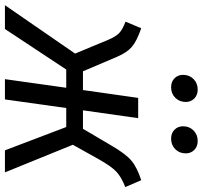

<svg xmlns="http://www.w3.org/2000/svg" viewBox="-56 -760 801 758"><g transform="rotate(90 344.0 -380.5)"><path d="M703 -475Q664 -460 642.5 -440Q621 -420 593 -370L536 -268L645 0H558L466 -242H391L357 0H277L311 -242H239L79 0H-15L176 -277L122 -407Q109 -438 94.5 -451.5Q80 -465 50 -476L76 -538Q126 -521 149 -501.5Q172 -482 189 -442L246 -308H320L351 -526H431L400 -308H473L539 -420Q572 -477 599 -499.5Q626 -522 676 -538ZM260 -703Q260 -728 276.5 -744.5Q293 -761 318 -761Q340 -761 353.5 -747.5Q367 -734 367 -714Q367 -689 350.5 -672.5Q334 -656 309 -656Q287 -656 273.5 -669.5Q260 -683 260 -703ZM463 -703Q463 -728 479.5 -744.5Q496 -761 521 -761Q543 -761 556.5 -747.5Q570 -734 570 -714Q570 -689 553.5 -672.5Q537 -656 512 -656Q490 -656 476.5 -669.5Q463 -683 463 -703Z"/></g></svg>

Font: FiraGO Book
Style: Italic
Weight: 350
Italic angle: -8°
Designer: bBox Type GmbH
Foundry: bBox Type GmbH
Version: Version 1.001